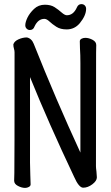

<svg xmlns="http://www.w3.org/2000/svg" viewBox="-20 -896 540 934"><path d="M102.1 18.1Q85.9 18.1 67.4 8.5Q48.8 -1 48.8 -17.1Q48.8 -28.8 49.8 -54.9Q50.8 -81.1 50.8 -641.1Q50.8 -649.9 47.9 -659.4Q44.9 -668.9 44.9 -680.2Q49.8 -695.8 70.3 -704.8Q90.8 -713.9 110.8 -713.9Q133.8 -709 144 -683.1Q251 -414.1 371.1 -153.8V-588.9Q371.1 -630.9 369.1 -659.2L368.2 -694.8Q368.2 -703.1 376.5 -707.5Q384.8 -711.9 395 -711.9Q412.1 -711.9 430.2 -702.4Q448.2 -692.9 448.2 -676.8Q448.2 -665 447.5 -639.4Q446.8 -613.8 446.8 -87.9Q446.8 -79.1 449.2 -61L451.2 -33.2Q451.2 -16.1 429.2 0.5Q407.2 17.1 384.8 17.1Q363.8 17.1 340.8 -35.2Q215.8 -298.8 126 -521V-105Q126 -74.2 127.4 -45.2Q128.9 -16.1 128.9 1Q128.9 8.8 120.4 13.4Q111.8 18.1 102.1 18.1ZM125 -750Q116.2 -750 109.6 -756.6Q103 -763.2 103 -772.9Q103 -788.1 113.5 -810.1Q124 -832 145.5 -852.5Q167 -873 198.2 -873Q227.1 -873 245.6 -861.1Q264.2 -849.1 279.5 -835.4Q294.9 -821.8 305.2 -821.8Q336.9 -821.8 354 -859.9Q360.8 -876 376 -876Q386.2 -876 392.6 -869.4Q398.9 -862.8 398.9 -853Q398.9 -820.8 368.2 -783.2Q342.8 -752.9 304.2 -752.9Q273.9 -752.9 253.9 -765.9Q233.9 -778.8 220.5 -791.5Q207 -804.2 195.8 -804.2Q165 -804.2 147.9 -767.1Q142.1 -750 125 -750Z"/></svg>

Font: LXGW WenKai Mono GB Screen
Style: Regular
Weight: 400
Monospace: yes
Designer: LXGW / Fontworks Inc.
Foundry: LXGW / Fontworks Inc.
Version: Version 1.510;January 18,2025